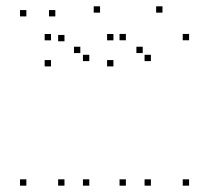

<svg xmlns="http://www.w3.org/2000/svg" viewBox="-20 -576 660 606"><path d="M576.8 10V-10H556.8V10ZM576.8 -448.9V-468.9H556.8V-448.9ZM492.8 -536.1V-556.1H472.8V-536.1ZM338 -448.7V-468.7H318V-448.7ZM338 -366.4V-386.4H318V-366.4ZM430.5 -408.5V-428.5H410.5V-408.5ZM456.3 -383.1V-403.1H436.3V-383.1ZM456.3 10V-10H436.3V10ZM183.5 10V-10H163.5V10ZM183.5 -445.7V-465.7H163.5V-445.7ZM154.6 -524.2V-544.2H134.6V-524.2ZM63.2 -524.2V-544.2H43.2V-524.2ZM63.2 10V-10H43.2V10ZM377.3 10V-10H357.3V10ZM377.3 -448.9V-468.9H357.3V-448.9ZM295.8 -536.1V-556.1H275.8V-536.1ZM141 -448.7V-468.7H121V-448.7ZM141 -366.4V-386.4H121V-366.4ZM233.5 -408.5V-428.5H213.5V-408.5ZM261.8 -383.1V-403.1H241.8V-383.1ZM261.8 10V-10H241.8V10Z"/></svg>

Font: Monaspace Krypton Dots Var
Style: Regular
Weight: 400
Designer: Riley Cran and the Lettermatic Team
Version: Version 1.100 (Monaspace Krypton Dots)